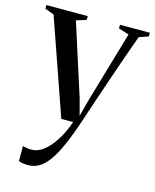

<svg xmlns="http://www.w3.org/2000/svg" viewBox="-125 -579 734 909"><g transform="rotate(15 241.5 -125.0)"><path d="M100.5 252Q84 252 72 250Q60 248 54 244.5V170.5Q61 173.5 73.2 175.2Q85.5 177 97.5 177Q125.5 177 150 159.5Q174.5 142 195 114.8Q215.5 87.5 230.5 57Q245.5 26.5 254 0H196L32.5 -468.5L-11.5 -484.5V-502.5H191V-484L142 -468.5L255 -116L276 -36.5L296 -112.5L400 -468.5L349 -484.5V-502.5H495.5V-484.5L449.5 -468.5Q429 -412 407.2 -349.8Q385.5 -287.5 365 -227.2Q344.5 -167 327.2 -115.8Q310 -64.5 298.2 -29.2Q286.5 6 282.5 17Q254 98.5 226.5 150.5Q199 202.5 168.8 227.2Q138.5 252 100.5 252Z"/></g></svg>

Font: Merriweather 144pt
Style: Regular
Weight: 400
Version: Version 2.100